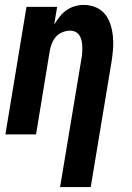

<svg xmlns="http://www.w3.org/2000/svg" viewBox="-20 -548 540 783"><path d="M225 215 313 -314Q315 -325 315.5 -337Q316 -349 315.5 -360.5Q315 -372 312.5 -383Q310 -394 304 -403.5Q298 -413 288 -418Q278 -423 266 -423Q251 -423 235.5 -417Q220 -411 209 -399Q198 -387 192 -372Q186 -357 183 -341L127 0H2L88 -520H213L201 -448Q211 -464 223 -479.5Q235 -495 250.5 -506Q266 -517 284.5 -522.5Q303 -528 321 -528Q347 -528 370 -518.5Q393 -509 408 -490.5Q423 -472 430.5 -448.5Q438 -425 440.5 -399.5Q443 -374 441 -348Q439 -322 435 -297L350 215Z"/></svg>

Font: Iosevka Term Curly Extrabold
Style: Italic
Weight: 800
Italic angle: -9°
Designer: Belleve Invis
Foundry: Belleve Invis
Version: Version 32.3.0